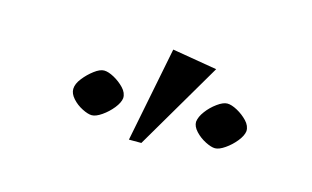

<svg xmlns="http://www.w3.org/2000/svg" viewBox="-39 -783 558 343"><g transform="rotate(15 240.0 -611.0)"><path d="M213 -523.6 247.9 -699.5 331 -685.5 236 -523.6ZM137.5 -548.5Q130.5 -548.5 119.6 -554Q108.7 -559.5 101 -568.2Q93.3 -576.9 93.5 -585.6Q93.8 -595.1 102 -605.4Q110.1 -615.8 120.5 -623.6Q130.8 -631.4 138.5 -631.4Q146.2 -631.4 157.1 -625.5Q167.9 -619.6 176.2 -610.9Q184.4 -602.2 184 -592.5Q183 -584 174.7 -573.6Q166.4 -563.3 155.7 -555.9Q145 -548.5 137.5 -548.5ZM365.4 -548.5Q358.4 -548.5 347.5 -554Q336.6 -559.5 328.5 -568.2Q320.4 -576.9 320.6 -585.6Q321.7 -595.1 329.5 -605.4Q337.2 -615.8 348 -623.6Q358.7 -631.4 366.4 -631.4Q374.1 -631.4 385 -625.5Q395.8 -619.6 404.1 -610.9Q412.3 -602.2 411.9 -592.5Q410.9 -584 402.6 -573.6Q394.3 -563.3 383.6 -555.9Q372.9 -548.5 365.4 -548.5Z"/></g></svg>

Font: Ancizar Serif Light
Style: Italic
Weight: 300
Italic angle: -4°
Designer: Cesar Puertas, Viviana Monsalve, Julian Moncada, Julian Prieto, Jose Castro, Felipe Aragon, Mariel Hernandez, Sara Alarc
Version: Version 8.100